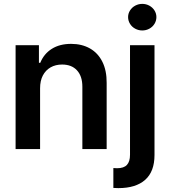

<svg xmlns="http://www.w3.org/2000/svg" viewBox="-20 -761 868 980"><path d="M184.6 0H59.6V-530.3H178.7V-440.4H185.5Q204.1 -486.3 244.4 -511.7Q284.7 -537.1 342.8 -537.1Q397.9 -537.1 439.2 -513.7Q480.5 -490.2 502.7 -445.3Q524.9 -400.4 524.4 -337.9V0H400.4V-318.4Q400.4 -372.1 373 -401.9Q345.7 -431.6 296.9 -431.6Q263.7 -431.6 238.3 -417.2Q212.9 -402.8 198.7 -375.7Q184.6 -348.6 184.6 -310.5ZM768.6 -530.3V30.3Q768.6 114.7 720.9 157Q673.3 199.2 584 199.2Q568.4 199.2 558.6 198.2V96.7Q565.4 97.7 577.1 97.7Q612.3 97.7 627.9 80.6Q643.6 63.5 643.6 29.3V-530.3ZM633.8 -673.8Q633.8 -691.9 643.6 -707.5Q653.3 -723.1 670.2 -732.2Q687 -741.2 706.1 -741.2Q725.6 -741.2 742.2 -732.2Q758.8 -723.1 768.6 -707.5Q778.3 -691.9 778.3 -673.8Q778.3 -655.3 768.6 -639.4Q758.8 -623.5 742.2 -614.5Q725.6 -605.5 706.1 -605.5Q687 -605.5 670.2 -614.5Q653.3 -623.5 643.6 -639.4Q633.8 -655.3 633.8 -673.8Z"/></svg>

Font: Pretendard Std SemiBold
Style: Regular
Weight: 600
Designer: Base glyphs from Inter by Rasmus Andersson; Hangeul glyphs from Noto Sans CJK(Source Han Sans) by Jang Soo-young and Kan
Foundry: Kil Hyung-jin
Version: Version 1.309